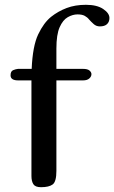

<svg xmlns="http://www.w3.org/2000/svg" viewBox="-20 -780 476 800"><path d="M24 -466Q24 -483 34.5 -487.5Q45 -492 55 -493H112Q116 -588 139 -636.5Q162 -685 193 -710Q222 -733 257.5 -746.5Q293 -760 338 -760Q384 -760 410 -742.5Q436 -725 436 -705Q436 -689 426 -679.5Q416 -670 396 -670Q381 -670 370 -680Q359 -690 351 -699Q344 -708 333 -714Q322 -720 303 -720Q283 -720 262.5 -708.5Q242 -697 228.5 -666.5Q215 -636 215 -578V-493H326Q345 -493 353 -486Q361 -479 361 -471Q361 -461 352 -453Q343 -445 326 -445H215V-68Q215 -23 199.5 -11.5Q184 0 151 0Q127 0 119 -12.5Q111 -25 111 -47V-445H56Q24 -445 24 -466Z"/></svg>

Font: Marmelad
Style: Regular
Weight: 400
Designer: Manvel Shmavonyan
Foundry: Cyreal
Version: Version 1.110; ttfautohint (v1.8.4.7-5d5b)